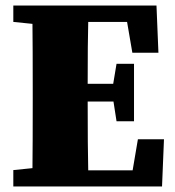

<svg xmlns="http://www.w3.org/2000/svg" viewBox="-20 -672 631 692"><path d="M477 -170H571L564 0H28V-59L97 -66Q98 -146 98 -310V-342Q98 -505 97 -586L28 -593V-652H544L551 -482H457L438 -593H298Q296 -520 296 -370H388L400 -442H463V-235H400L389 -306H296Q296 -140 298 -58H458Z"/></svg>

Font: TypoPRO Source Serif Pro
Style: Regular
Weight: 900
Designer: Frank Grießhammer
Foundry: Adobe Systems Incorporated
Version: Version 1.017;PS 1.0;hotconv 1.0.79;makeotf.lib2.5.61930